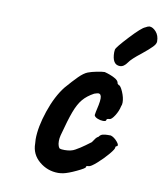

<svg xmlns="http://www.w3.org/2000/svg" viewBox="-72 -656 623 722"><g transform="rotate(10 239.5 -295.0)"><path d="M198 6Q157 6 125.5 -20.5Q94 -47 94 -88L93 -104Q93 -151 114 -213Q135 -275 166 -314Q191 -343 209 -361Q227 -379 242 -385Q255 -390 275 -394Q295 -398 305 -398Q325 -393 342.5 -384Q360 -375 360 -364L365 -359Q372 -359 381.5 -337Q391 -315 391 -297Q391 -288 388 -282Q384 -263 372.5 -245Q361 -227 353 -227Q342 -227 342 -221Q342 -216 330 -216Q320 -216 309 -220.5Q298 -225 296 -232Q296 -237 304 -272Q307 -287 307 -297Q307 -315 295 -315Q292 -315 280 -311Q254 -297 238.5 -278.5Q223 -260 211 -228Q199 -196 183 -135Q180 -123 180 -113Q180 -101 183 -93.5Q186 -86 189 -85Q194 -83 207 -83Q232 -83 247 -92Q265 -102 282 -114.5Q299 -127 303 -130Q305 -132 311 -141.5Q317 -151 324 -154Q330 -163 339 -165Q348 -167 357 -167Q366 -167 369 -167Q382 -163 394 -149Q406 -135 398 -131Q395 -131 394 -129Q393 -127 393 -126Q395 -121 377 -99.5Q359 -78 337 -58.5Q315 -39 307 -39Q303 -39 300 -38Q297 -37 297 -33Q297 -29 266.5 -14.5Q236 0 217 4Q205 6 198 6ZM327 -478 328 -488Q330 -497 371 -541Q412 -585 426 -590Q434 -595 441 -596Q454 -596 466.5 -582Q479 -568 479 -545Q479 -536 467.5 -524Q456 -512 430 -491Q394 -463 385 -449Q372 -430 357 -430Q327 -430 327 -478Z"/></g></svg>

Font: Caveat
Style: Bold
Weight: 700
Designer: Pablo Impallari
Foundry: Pablo Impallari
Version: Version 1.500; ttfautohint (v1.6)